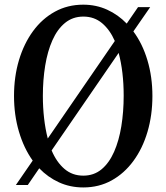

<svg xmlns="http://www.w3.org/2000/svg" viewBox="-20 -792 712 822"><path d="M336.5 10.5Q280.5 10.5 232.8 -11.2Q185 -33 148 -71.5L99 0H48L120 -104.5Q82 -157.5 61 -228.8Q40 -300 40 -381Q40 -463.5 61.2 -534.5Q82.5 -605.5 121.5 -658.8Q160.5 -712 215 -742Q269.5 -772 336.5 -772Q391.5 -772 438.8 -750.5Q486 -729 522.5 -691L571 -761.5H623L551 -657.5Q590 -605 611.2 -534Q632.5 -463 632.5 -381Q632.5 -299 611.5 -227.8Q590.5 -156.5 551.2 -103Q512 -49.5 457.8 -19.5Q403.5 10.5 336.5 10.5ZM184.5 -199 471.5 -616.5Q450.5 -664.5 417 -692.8Q383.5 -721 337 -721Q291.5 -721 258.5 -694Q225.5 -667 204.5 -619.8Q183.5 -572.5 173.5 -511.2Q163.5 -450 163.5 -381.5Q163.5 -332 168.8 -285.8Q174 -239.5 184.5 -199ZM336.5 -40Q382 -40 414.8 -67.2Q447.5 -94.5 468.5 -142.2Q489.5 -190 499.5 -251.8Q509.5 -313.5 509.5 -382.5Q509.5 -484.5 488 -565.5L201 -148Q222 -98 255.8 -69Q289.5 -40 336.5 -40Z"/></svg>

Font: Libre Caslon Condensed Medium
Style: Regular
Weight: 500
Designer: Pablo Impallari, Rodrigo Fuenzalida, Katja Schimmel, Ertekin Erdin
Foundry: Pablo Impallari, Rodrigo Fuenzalida
Version: Version 2.000; ttfautohint (v1.8.4.7-5d5b);gftools[0.9.33]